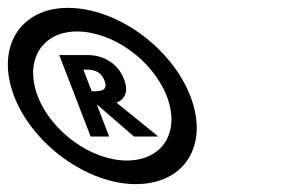

<svg xmlns="http://www.w3.org/2000/svg" viewBox="-250 -860 764 488"><path d="M-213.9 -615C-166.5 -492 -27 -392 95 -392C220 -392 281.5 -492 234.1 -615C186.3 -739 47.4 -840 -77.6 -840C-199.6 -840 -261.7 -739 -213.9 -615ZM-153.9 -615C-189 -706 -143.5 -780 -54.5 -780C37.5 -780 139 -706 174.1 -615C208.7 -525 163.9 -452 71.9 -452C-17.1 -452 -119.3 -525 -153.9 -615ZM-99.4 -720 -19.6 -513H27.4L-4.2 -595L90.4 -513H152.4L46.2 -599C67.8 -608 77.4 -627 65.1 -659C49.7 -699 12.6 -720 -26.4 -720ZM-16.9 -628 -38.1 -683H-32.1C-15.1 -683 5.6 -681 15.7 -655C25.3 -630 6.1 -628 -10.9 -628Z"/></svg>

Font: Hussar
Style: BdOpOblFour
Weight: 700
Foundry: Cannot Into Space Fonts
Version: Version 2.00